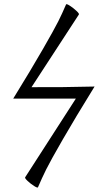

<svg xmlns="http://www.w3.org/2000/svg" viewBox="-20 -724 506 901"><path d="M158.2 154.8Q156.7 159.2 140.6 149.2Q124.5 139.2 109.9 125.5Q95.2 111.8 98.1 107.9L335.9 -261.2H42Q128.4 -401.4 181.6 -494.1Q234.9 -586.9 253.2 -623.3Q271.5 -659.7 290 -703.1Q291.5 -707.5 307.6 -697.3Q323.7 -687 338.4 -673.3Q353 -659.7 350.1 -655.8L127.9 -314.9Q269 -314 423.8 -317.9Q332 -169.4 274.4 -69.3Q216.8 30.8 196.8 71Q176.8 111.3 158.2 154.8Z"/></svg>

Font: Junicode SmCond Light
Style: Regular
Weight: 300
Width: 4
Designer: Peter S. Baker
Version: Version 2.206